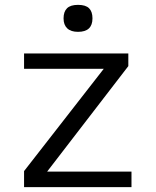

<svg xmlns="http://www.w3.org/2000/svg" viewBox="-20 -770 640 790"><path d="M79 -66 407 -487H79V-550H508V-498L174 -64H521V0H79ZM241.5 -694.5Q241.5 -722 255.8 -736Q270 -750 301 -750Q332.5 -750 346.5 -736Q360.5 -722 360.5 -694.5Q360.5 -639 301 -639Q272 -639 256.8 -653.2Q241.5 -667.5 241.5 -694.5Z"/></svg>

Font: JuliaMono Light
Style: Regular
Weight: 300
Monospace: yes
Designer: cormullion
Foundry: corm
Version: Version 0.054; ttfautohint (v1.8.4)